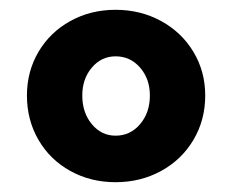

<svg xmlns="http://www.w3.org/2000/svg" viewBox="-20 -546 474 392"><path d="M399 -351Q399 -301 375 -260.5Q351 -220 309 -197Q267 -174 216 -174Q165 -174 123.5 -197Q82 -220 58.5 -260.5Q35 -301 35 -351Q35 -400 58.5 -440Q82 -480 123.5 -503Q165 -526 216 -526Q267 -526 309 -503Q351 -480 375 -440Q399 -400 399 -351ZM286 -351Q286 -385 266 -408Q246 -431 216 -431Q187 -431 167.5 -408Q148 -385 148 -351Q148 -316 167.5 -292.5Q187 -269 216 -269Q246 -269 266 -292.5Q286 -316 286 -351Z"/></svg>

Font: Akshar Medium
Style: Regular
Weight: 500
Designer: Tall Chai
Foundry: Tall Chai
Version: Version 1.000